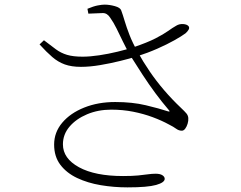

<svg xmlns="http://www.w3.org/2000/svg" viewBox="-20 -779 1040 830"><path d="M478 -338Q552 -338 610.5 -324Q669 -310 705 -298Q718 -294 710 -303Q680 -338 651.5 -376.5Q623 -415 596 -456.5Q569 -498 542 -541Q525 -571 511 -600Q497 -629 484 -655.5Q471 -682 456 -703Q443 -723 424 -722.5Q405 -722 362 -720L358 -741Q384 -752 402.5 -755.5Q421 -759 432 -759Q453 -759 476.5 -752.5Q500 -746 504 -734Q511 -715 519 -688Q527 -661 540 -627.5Q553 -594 575 -555Q598 -513 627 -470.5Q656 -428 690 -388.5Q724 -349 761 -314Q779 -297 786 -288.5Q793 -280 794 -269Q795 -257 791 -244Q787 -231 780.5 -222.5Q774 -214 766 -214Q753 -214 741.5 -222.5Q730 -231 710 -241Q679 -258 640 -272.5Q601 -287 556 -296Q511 -305 461 -305Q404 -305 356.5 -285Q309 -265 280.5 -231.5Q252 -198 252 -155Q252 -94 321.5 -56Q391 -18 512 -18Q552 -18 577 -20.5Q602 -23 619.5 -25.5Q637 -28 653 -28Q672 -28 682 -21.5Q692 -15 692 -6Q692 10 655 20.5Q618 31 531 31Q472 31 415.5 21.5Q359 12 313.5 -9.5Q268 -31 241 -66.5Q214 -102 214 -154Q214 -207 249 -248.5Q284 -290 344 -314Q404 -338 478 -338ZM555 -574Q617 -595 652 -613Q687 -631 706.5 -645Q726 -659 742 -668Q755 -676 771.5 -675Q788 -674 795 -666Q800 -659 795.5 -651Q791 -643 782 -635Q766 -623 734 -605Q702 -587 660 -568.5Q618 -550 571 -535Q542 -526 499.5 -515.5Q457 -505 412.5 -497.5Q368 -490 330 -490Q289 -490 260 -500.5Q231 -511 206 -532.5Q181 -554 151 -587L170 -605Q200 -582 221.5 -566Q243 -550 269.5 -542Q296 -534 337 -534Q369 -534 409 -540Q449 -546 488 -555.5Q527 -565 555 -574Z"/></svg>

Font: Noto Serif TC
Style: Regular
Weight: 200
Designer: Ryoko NISHIZUKA 西塚涼子 (kana & ideographs); Frank Grießhammer (Latin, Greek & Cyrillic); Wenlong ZHANG 张文龙 (bopomofo); San
Foundry: Adobe
Version: Version 2.001;hotconv 1.1.0;makeotfexe 2.6.0